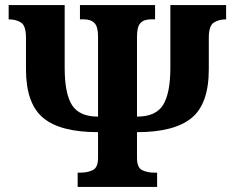

<svg xmlns="http://www.w3.org/2000/svg" viewBox="-20 -734 946 754"><path d="M285 0V-56H296Q324 -56 344.5 -66Q365 -76 365 -114V-215Q216 -215 149 -271.5Q82 -328 82 -462V-586Q82 -633 62.5 -645.5Q43 -658 14 -658V-714H234V-468Q234 -366 263 -321Q292 -276 365 -276V-591Q365 -629 351 -643.5Q337 -658 309 -658H294V-714H589V-658H573Q545 -658 531.5 -643.5Q518 -629 518 -591V-276Q592 -276 620.5 -322Q649 -368 649 -468V-714H868V-658Q840 -658 820 -645.5Q800 -633 800 -586V-462Q800 -326 732 -270.5Q664 -215 518 -215V-114Q518 -76 538 -66Q558 -56 586 -56H597V0Z"/></svg>

Font: Noto Serif ExtraCondensed Black
Style: Regular
Weight: 900
Width: 2
Designer: Monotype Design Team
Foundry: Monotype Imaging Inc.
Version: Version 2.015; ttfautohint (v1.8.4.7-5d5b)